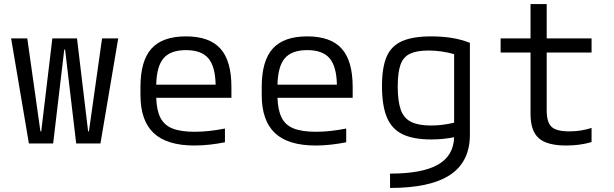

<svg xmlns="http://www.w3.org/2000/svg" viewBox="-20 -710 3040 950"><path d="M123 0 35 -520H115L180 -60H184L239 -520H361L416 -60H420L485 -520H565L477 0H357L302 -465H298L243 0Z M942 10Q806 10 740.5 -51.5Q675 -113 675 -240V-280Q675 -409 729.5 -469.5Q784 -530 900 -530Q1016 -530 1070.5 -469.5Q1125 -409 1125 -280V-226H753Q755 -164 774 -127Q793 -90 834 -74Q875 -58 943 -58Q1012 -58 1093 -74V-6Q1058 1 1019 5.5Q980 10 942 10ZM753 -291H1047Q1045 -382 1010.5 -422Q976 -462 900 -462Q824 -462 789.5 -422Q755 -382 753 -291Z M1542 10Q1406 10 1340.5 -51.5Q1275 -113 1275 -240V-280Q1275 -409 1329.5 -469.5Q1384 -530 1500 -530Q1616 -530 1670.5 -469.5Q1725 -409 1725 -280V-226H1353Q1355 -164 1374 -127Q1393 -90 1434 -74Q1475 -58 1543 -58Q1612 -58 1693 -74V-6Q1658 1 1619 5.5Q1580 10 1542 10ZM1353 -291H1647Q1645 -382 1610.5 -422Q1576 -462 1500 -462Q1424 -462 1389.5 -422Q1355 -382 1353 -291Z M1910 149Q2069 149 2146.5 105Q2224 61 2227 -31Q2202 -26 2173.5 -23Q2145 -20 2113 -20Q2025 -20 1971.5 -46Q1918 -72 1894 -130Q1870 -188 1870 -284Q1870 -376 1893 -429.5Q1916 -483 1969.5 -506.5Q2023 -530 2114 -530Q2226 -530 2305 -498V-43Q2305 90 2207.5 155Q2110 220 1910 220ZM2227 -103V-442Q2164 -460 2100 -460Q2042 -460 2008.5 -444Q1975 -428 1961.5 -389.5Q1948 -351 1948 -282Q1948 -209 1963 -167Q1978 -125 2014 -107Q2050 -89 2112 -89Q2142 -89 2169.5 -92.5Q2197 -96 2227 -103Z M2782 10Q2687 10 2646 -26Q2605 -62 2605 -147V-450H2457V-520H2605V-690H2685V-520H2907V-450H2685V-164Q2685 -105 2709 -82.5Q2733 -60 2797 -60Q2828 -60 2855 -64.5Q2882 -69 2907 -77V-7Q2876 2 2845 6Q2814 10 2782 10Z"/></svg>

Font: M PLUS Code Latin 60
Style: Regular
Weight: 400
Width: 7
Monospace: yes
Designer: Coji Morishita
Foundry: UNDERFOREST DESIGN
Version: Version 1.005; ttfautohint (v1.8.3)